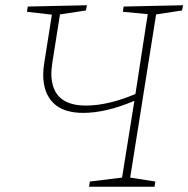

<svg xmlns="http://www.w3.org/2000/svg" viewBox="-20 -713 719 733"><path d="M675 -673 576 -658 477 -35 573 -20 570 0H320L323 -20L446 -35L493 -328Q384 -282 298 -282Q221 -282 183 -320.5Q145 -359 145 -427Q145 -452 149 -473L178 -657L83 -668L86 -688L312 -693L308 -673L209 -658L180 -475Q176 -445 176 -433Q176 -310 308 -310Q392 -310 497 -354L544 -659L449 -668L452 -688L679 -693Z"/></svg>

Font: Bitter Pro ExtraLight
Style: Italic
Weight: 275
Italic angle: -9°
Designer: Sol Matas, and Bitter project Authors
Foundry: Sol Matas
Version: Version 1.010